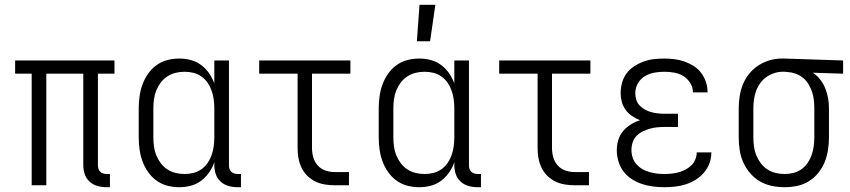

<svg xmlns="http://www.w3.org/2000/svg" viewBox="-20 -772 3540 800"><path d="M424 8Q405 8 386.5 3Q368 -2 353.5 -15Q339 -28 333 -46.5Q327 -65 327 -84V-465H173V0H112V-465H43V-520H457V-465H388V-84Q388 -76 390 -69Q392 -62 397 -57Q402 -52 409.5 -49.5Q417 -47 424 -47H438V8Z M727 8Q701 8 676.5 1.5Q652 -5 631.5 -20Q611 -35 596.5 -56Q582 -77 573.5 -100.5Q565 -124 561.5 -149.5Q558 -175 558 -200V-320Q558 -345 561.5 -370.5Q565 -396 573.5 -419.5Q582 -443 596.5 -464Q611 -485 631.5 -500Q652 -515 676.5 -521.5Q701 -528 727 -528Q751 -528 774.5 -522Q798 -516 817.5 -501.5Q837 -487 851 -467Q865 -447 873 -424V-520H934V-84Q934 -76 936 -69Q938 -62 943 -57Q948 -52 955.5 -49.5Q963 -47 970 -47H984V8H970Q951 8 932.5 3Q914 -2 899.5 -15Q885 -28 879 -46.5Q873 -65 873 -84V-96Q865 -73 851 -53Q837 -33 817.5 -18.5Q798 -4 774.5 2Q751 8 727 8ZM749 -47Q768 -47 786 -51.5Q804 -56 819.5 -67Q835 -78 845.5 -93.5Q856 -109 862 -126.5Q868 -144 870.5 -162.5Q873 -181 873 -200V-320Q873 -339 870.5 -357.5Q868 -376 862 -393.5Q856 -411 845.5 -426.5Q835 -442 819.5 -453Q804 -464 786 -468.5Q768 -473 749 -473Q730 -473 711.5 -468.5Q693 -464 677 -453.5Q661 -443 649.5 -427.5Q638 -412 631 -394.5Q624 -377 621.5 -358Q619 -339 619 -320V-200Q619 -181 621.5 -162Q624 -143 631 -125.5Q638 -108 649.5 -92.5Q661 -77 677 -66.5Q693 -56 711.5 -51.5Q730 -47 749 -47Z M1374 0Q1354 0 1333 -3.5Q1312 -7 1293.5 -16Q1275 -25 1260 -40Q1245 -55 1236 -74Q1227 -93 1223.5 -113.5Q1220 -134 1220 -155V-465H1060V-520H1440V-465H1280V-155Q1280 -135 1285.5 -116Q1291 -97 1304 -82.5Q1317 -68 1336 -61.5Q1355 -55 1374 -55H1434V0Z M1717 -600 1728 -752H1794L1772 -600ZM1727 8Q1701 8 1676.5 1.5Q1652 -5 1631.5 -20Q1611 -35 1596.5 -56Q1582 -77 1573.5 -100.5Q1565 -124 1561.5 -149.5Q1558 -175 1558 -200V-320Q1558 -345 1561.5 -370.5Q1565 -396 1573.5 -419.5Q1582 -443 1596.5 -464Q1611 -485 1631.5 -500Q1652 -515 1676.5 -521.5Q1701 -528 1727 -528Q1751 -528 1774.5 -522Q1798 -516 1817.5 -501.5Q1837 -487 1851 -467Q1865 -447 1873 -424V-520H1934V-84Q1934 -76 1936 -69Q1938 -62 1943 -57Q1948 -52 1955.5 -49.5Q1963 -47 1970 -47H1984V8H1970Q1951 8 1932.5 3Q1914 -2 1899.5 -15Q1885 -28 1879 -46.5Q1873 -65 1873 -84V-96Q1865 -73 1851 -53Q1837 -33 1817.5 -18.5Q1798 -4 1774.5 2Q1751 8 1727 8ZM1749 -47Q1768 -47 1786 -51.5Q1804 -56 1819.5 -67Q1835 -78 1845.5 -93.5Q1856 -109 1862 -126.5Q1868 -144 1870.5 -162.5Q1873 -181 1873 -200V-320Q1873 -339 1870.5 -357.5Q1868 -376 1862 -393.5Q1856 -411 1845.5 -426.5Q1835 -442 1819.5 -453Q1804 -464 1786 -468.5Q1768 -473 1749 -473Q1730 -473 1711.5 -468.5Q1693 -464 1677 -453.5Q1661 -443 1649.5 -427.5Q1638 -412 1631 -394.5Q1624 -377 1621.5 -358Q1619 -339 1619 -320V-200Q1619 -181 1621.5 -162Q1624 -143 1631 -125.5Q1638 -108 1649.5 -92.5Q1661 -77 1677 -66.5Q1693 -56 1711.5 -51.5Q1730 -47 1749 -47Z M2374 0Q2354 0 2333 -3.5Q2312 -7 2293.5 -16Q2275 -25 2260 -40Q2245 -55 2236 -74Q2227 -93 2223.5 -113.5Q2220 -134 2220 -155V-465H2060V-520H2440V-465H2280V-155Q2280 -135 2285.5 -116Q2291 -97 2304 -82.5Q2317 -68 2336 -61.5Q2355 -55 2374 -55H2434V0Z M2747 8Q2724 8 2700.5 5Q2677 2 2654.5 -5.5Q2632 -13 2612 -26Q2592 -39 2578 -57.5Q2564 -76 2557 -99Q2550 -122 2550 -146Q2550 -167 2556 -188Q2562 -209 2576 -225.5Q2590 -242 2608.5 -253.5Q2627 -265 2647 -271Q2629 -278 2613.5 -288.5Q2598 -299 2587 -314Q2576 -329 2571 -347.5Q2566 -366 2566 -384Q2566 -406 2572 -427.5Q2578 -449 2591 -466.5Q2604 -484 2622.5 -496Q2641 -508 2661.5 -515.5Q2682 -523 2703.5 -525.5Q2725 -528 2747 -528Q2768 -528 2789.5 -525.5Q2811 -523 2831 -516Q2851 -509 2869.5 -497.5Q2888 -486 2901 -469Q2914 -452 2921 -431.5Q2928 -411 2928 -390V-387H2867V-388Q2867 -409 2855.5 -427Q2844 -445 2826.5 -455.5Q2809 -466 2788.5 -469.5Q2768 -473 2747 -473Q2726 -473 2705 -469Q2684 -465 2666 -454Q2648 -443 2637.5 -424Q2627 -405 2627 -384Q2627 -369 2631.5 -355.5Q2636 -342 2645.5 -332Q2655 -322 2668 -315Q2681 -308 2694.5 -304.5Q2708 -301 2722 -299.5Q2736 -298 2750 -298H2805V-243H2750Q2734 -243 2718 -241.5Q2702 -240 2687 -235.5Q2672 -231 2657.5 -224Q2643 -217 2632 -205.5Q2621 -194 2616 -178.5Q2611 -163 2611 -147Q2611 -131 2616 -115.5Q2621 -100 2631.5 -88Q2642 -76 2655.5 -68Q2669 -60 2684.5 -55.5Q2700 -51 2715.5 -49Q2731 -47 2747 -47Q2762 -47 2777.5 -48.5Q2793 -50 2807.5 -54Q2822 -58 2835.5 -65Q2849 -72 2860 -82.5Q2871 -93 2877 -107.5Q2883 -122 2883 -137H2944V-136Q2944 -113 2936 -91.5Q2928 -70 2913 -52.5Q2898 -35 2878.5 -23Q2859 -11 2837.5 -4Q2816 3 2793 5.5Q2770 8 2747 8Z M3249 8Q3222 8 3195.5 2.5Q3169 -3 3146 -16.5Q3123 -30 3105.5 -50.5Q3088 -71 3077 -95.5Q3066 -120 3062 -146.5Q3058 -173 3058 -200V-320Q3058 -346 3062 -371.5Q3066 -397 3075.5 -420.5Q3085 -444 3101.5 -464.5Q3118 -485 3139.5 -499Q3161 -513 3186 -520.5Q3211 -528 3236 -528H3250L3493 -520V-465L3367 -469Q3385 -457 3398 -440Q3411 -423 3419 -403Q3427 -383 3430.5 -362Q3434 -341 3434 -320V-200Q3434 -174 3430 -147.5Q3426 -121 3416 -96.5Q3406 -72 3389.5 -51.5Q3373 -31 3350.5 -17Q3328 -3 3302 2.5Q3276 8 3249 8ZM3249 -47Q3268 -47 3286 -51.5Q3304 -56 3319.5 -67Q3335 -78 3345.5 -93.5Q3356 -109 3362 -126.5Q3368 -144 3370.5 -162.5Q3373 -181 3373 -200V-320Q3373 -338 3371 -355.5Q3369 -373 3363.5 -389.5Q3358 -406 3348.5 -421.5Q3339 -437 3325.5 -448Q3312 -459 3295 -465Q3278 -471 3261 -472L3250 -473H3241Q3223 -473 3205 -467Q3187 -461 3172.5 -450.5Q3158 -440 3147 -424.5Q3136 -409 3130 -392Q3124 -375 3121.5 -356.5Q3119 -338 3119 -320V-200Q3119 -181 3121.5 -162Q3124 -143 3131 -125.5Q3138 -108 3149.5 -92.5Q3161 -77 3177 -66.5Q3193 -56 3211.5 -51.5Q3230 -47 3249 -47Z"/></svg>

Font: Iosevka SS18 Light
Style: Regular
Weight: 300
Monospace: yes
Designer: Belleve Invis
Foundry: Belleve Invis
Version: Version 25.1.1; ttfautohint (v1.8.4)